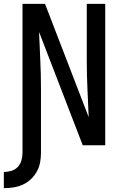

<svg xmlns="http://www.w3.org/2000/svg" viewBox="-32 -755 652 998"><path d="M-12 223V139Q8 139 27.5 133Q47 127 60.5 112.5Q74 98 79.5 78.5Q85 59 85 39V-735H202L429 -146Q426 -220 422.5 -293.5Q419 -367 419 -441V-735H515V0H398L171 -589Q174 -515 177.5 -441.5Q181 -368 181 -294V39Q181 64 176.5 89Q172 114 159.5 136.5Q147 159 128.5 176.5Q110 194 87 204.5Q64 215 39 219Q14 223 -12 223Z"/></svg>

Font: Iosevka Fixed Curly Md Ex
Style: Regular
Weight: 500
Width: 7
Monospace: yes
Designer: Belleve Invis
Foundry: Belleve Invis
Version: Version 30.1.2